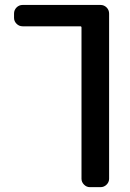

<svg xmlns="http://www.w3.org/2000/svg" viewBox="-20 -565 530 781"><path d="M388.7 -544.9Q403.3 -544.9 413.6 -534.7Q423.8 -524.4 423.8 -509.8V162.1Q423.8 175.8 413.6 186Q403.3 196.3 388.7 196.3H345.7Q332 196.3 321.8 186Q311.5 175.8 311.5 162.1V-453.1Q311.5 -458 306.6 -458H72.3Q57.6 -458 47.4 -468.3Q37.1 -478.5 37.1 -492.2V-509.8Q37.1 -524.4 47.4 -534.7Q57.6 -544.9 72.3 -544.9Z"/></svg>

Font: Gen Jyuu GothicL Medium
Style: Regular
Weight: 500
Designer: [Source Han Sans]
Ryoko NISHIZUKA  (kana & ideographs); Paul D. Hunt (Latin, Greek & Cyrillic); Wenlong ZHANG  (bopomofo
Version: Version 1.002.20150607